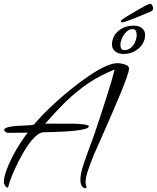

<svg xmlns="http://www.w3.org/2000/svg" viewBox="-59 -915 820 1003"><path d="M382 68Q371 63 366 52Q361 41 361 25Q361 -7 376.5 -53.5Q392 -100 408 -143Q421 -176 436.5 -221.5Q452 -267 468.5 -317.5Q485 -368 500 -415Q515 -462 525.5 -498.5Q536 -535 540 -552Q462 -521 400 -478.5Q338 -436 284.5 -383.5Q231 -331 177 -269H318Q322 -269 336 -268.5Q350 -268 366 -266.5Q382 -265 393.5 -262.5Q405 -260 405 -255Q405 -247 385.5 -241.5Q366 -236 335.5 -232.5Q305 -229 272 -227.5Q239 -226 211 -225Q183 -224 169 -224Q150 -224 127 -203Q104 -182 81.5 -148Q59 -114 39.5 -75.5Q20 -37 5.5 -2Q-9 33 -15 57Q-15 59 -16 62Q-17 65 -20 65Q-26 65 -32.5 54.5Q-39 44 -39 39Q-39 12 -26 -24Q-13 -60 6.5 -97.5Q26 -135 47.5 -168Q69 -201 86 -222Q61 -222 35 -221.5Q9 -221 -17 -221Q-23 -221 -29.5 -225.5Q-36 -230 -38 -236Q-34 -247 -14 -251.5Q6 -256 32.5 -257.5Q59 -259 83 -260Q107 -261 118 -264Q136 -286 167 -318Q198 -350 238 -386Q278 -422 322 -457Q366 -492 409 -521Q452 -550 490 -567.5Q528 -585 555 -585Q563 -585 577 -582.5Q591 -580 603 -574Q615 -568 615 -557Q615 -544 601.5 -506Q588 -468 566 -415.5Q544 -363 519 -305.5Q494 -248 471 -196Q448 -144 432 -108Q409 -52 398.5 -18Q388 16 388 36Q388 51 394 62Q395 63 390 66Q385 69 382 68ZM585 -633Q559 -633 542.5 -647Q526 -661 526 -681Q526 -725 559 -753Q592 -781 640 -781Q666 -781 682.5 -768Q699 -755 699 -732Q699 -707 684.5 -684Q670 -661 644 -647Q618 -633 585 -633ZM589 -653Q611 -653 625.5 -666Q640 -679 647.5 -697.5Q655 -716 655 -732Q655 -746 650 -754.5Q645 -763 635 -763Q616 -763 601.5 -749Q587 -735 578.5 -715.5Q570 -696 570 -679Q570 -669 574.5 -661Q579 -653 589 -653ZM581 -798Q572 -798 572 -805Q573 -807 575 -809Q577 -811 578 -812Q593 -823 615.5 -836.5Q638 -850 661 -863Q684 -876 698 -884Q711 -891 717 -893Q723 -895 727 -895Q733 -894 737 -885.5Q741 -877 741 -872Q741 -865 737.5 -861Q734 -857 729 -855Q722 -852 699.5 -842.5Q677 -833 651 -822.5Q625 -812 604.5 -805Q584 -798 581 -798Z"/></svg>

Font: Hurricane
Style: Regular
Weight: 400
Designer: Robert E. Leuschke
Foundry: Robert E. Leuschke
Version: Version 1.010; ttfautohint (v1.8.3)